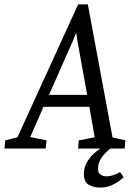

<svg xmlns="http://www.w3.org/2000/svg" viewBox="-67 -673 605 870"><path d="M-47 0 -43 -37 12 -51 287 -653H331L443 -50L501 -37L498 0H287L290 -37L362 -51L338 -189H130L70 -52L144 -37L140 0ZM155 -243H328L283 -492L279 -522H277L265 -492ZM387 177Q357 177 335 164Q313 151 313 114Q313 88 326 64Q339 40 361.5 20Q384 0 414 -14H453Q443 -8 430 2.5Q417 13 404.5 27Q392 41 384.5 57.5Q377 74 377 92Q377 110 388.5 118Q400 126 415 126Q431 126 447.5 120.5Q464 115 477 106L493 130Q490 134 475 145.5Q460 157 437.5 167Q415 177 387 177Z"/></svg>

Font: Faustina
Style: Italic
Weight: 400
Italic angle: -8°
Designer: Alfonso Garcia
Foundry: http://www.omnibus-type.com
Version: Version 1.200